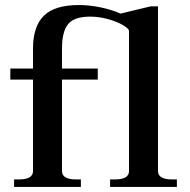

<svg xmlns="http://www.w3.org/2000/svg" viewBox="-20 -742 755 762"><path d="M36 -30H57Q82 -30 96.5 -38Q111 -46 111 -63V-426H21V-470H111V-549Q111 -637 154 -679.5Q197 -722 293 -722Q336 -722 380.5 -712.5Q425 -703 458 -688L579 -717H607V-63Q607 -46 621.5 -38Q636 -30 661 -30H682V0H417V-30H439Q463 -30 477.5 -38Q492 -46 492 -63V-619Q492 -628 468.5 -642Q445 -656 409 -666Q373 -676 338 -676Q274 -676 250 -646Q226 -616 226 -549V-470H368V-426H226V-63Q226 -46 240.5 -38Q255 -30 279 -30H301V0H36Z"/></svg>

Font: Taviraj Medium
Style: Regular
Weight: 500
Designer: Katatrad Team
Foundry: CadsonDemak
Version: Version 1.030